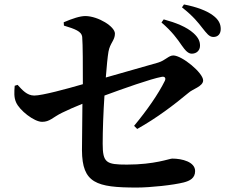

<svg xmlns="http://www.w3.org/2000/svg" viewBox="-20 -835 1040 862"><path d="M841 -594C863 -594 878 -609 878 -630C878 -649 871 -666 849 -686C818 -714 770 -733 715 -748L705 -734C752 -694 777 -659 796 -631C812 -608 825 -594 841 -594ZM938 -669C959 -669 971 -683 971 -705C971 -727 962 -747 936 -766C908 -787 863 -804 806 -815L797 -802C849 -761 870 -733 888 -710C908 -685 919 -669 938 -669ZM582 -270 596 -256C685 -306 761 -364 826 -418C844 -435 892 -447 892 -474C892 -508 797 -586 758 -586C737 -586 723 -564 690 -554L455 -487C459 -538 463 -580 467 -603C474 -642 496 -654 496 -684C496 -716 421 -762 364 -763C339 -763 306 -752 266 -735L267 -720C317 -705 346 -694 349 -670C352 -635 352 -538 352 -457C280 -436 169 -406 134 -406C101 -406 80 -431 59 -454L46 -450C44 -423 42 -398 52 -376C67 -340 133 -288 169 -288C204 -288 216 -308 259 -329C285 -342 318 -356 350 -369L348 -160C349 -13 412 7 594 7C655 7 758 -4 805 -16C832 -23 856 -35 856 -67C856 -108 798 -123 753 -123C741 -123 675 -96 550 -96C457 -96 441 -104 441 -190C441 -250 444 -331 449 -406C533 -437 657 -481 706 -490C720 -493 726 -484 720 -472C691 -413 640 -340 582 -270Z"/></svg>

Font: Source Han Serif CN
Style: Bold
Weight: 700
Designer: Ryoko NISHIZUKA 西塚涼子 (kana & ideographs); Frank Grießhammer (Latin, Greek & Cyrillic); Wenlong ZHANG 张文龙 (bopomofo); San
Foundry: Adobe
Version: Version 2.003;hotconv 1.1.1;makeotfexe 2.6.0